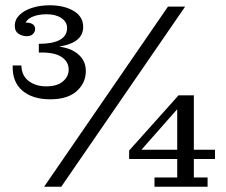

<svg xmlns="http://www.w3.org/2000/svg" viewBox="-20 -707 854 727"><path d="M170 -331Q103 -331 64.5 -364Q26 -397 28 -459H61Q62 -420 89 -400Q116 -380 155 -380Q196 -380 218 -398.5Q240 -417 240 -444Q240 -474 212 -492Q184 -510 127 -508V-533Q220 -538 262.5 -511.5Q305 -485 305 -438Q305 -393 270.5 -362Q236 -331 170 -331ZM127 -541Q179 -541 206.5 -556Q234 -571 234 -601Q234 -624 212.5 -638.5Q191 -653 157 -653Q123 -653 100.5 -642.5Q78 -632 73 -611L69 -621Q89 -623 101 -617Q113 -611 113 -597Q113 -586 104 -577.5Q95 -569 78 -570Q62 -571 49 -580Q36 -589 36 -609Q36 -633 54 -650.5Q72 -668 102 -677.5Q132 -687 168 -687Q223 -687 259 -665.5Q295 -644 295 -605Q295 -564 253 -544.5Q211 -525 127 -526ZM147 0 616 -682H681L212 0ZM565 0V-35H651V-328L656 -346H714V-35H766V0ZM469 -105V-137L486 -140H794V-105ZM469 -137 656 -346 655 -298 513 -137Z"/></svg>

Font: Montagu Slab
Style: Regular
Weight: 400
Version: Version 1.000